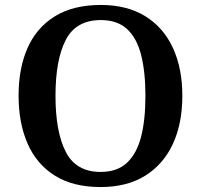

<svg xmlns="http://www.w3.org/2000/svg" viewBox="-20 -745 812 775"><path d="M386 10Q275 10 201.5 -36Q128 -82 91.5 -165Q55 -248 55 -359Q55 -470 91.5 -552Q128 -634 202 -679.5Q276 -725 387 -725Q493 -725 566.5 -679.5Q640 -634 678 -551.5Q716 -469 716 -358Q716 -247 678 -164.5Q640 -82 566.5 -36Q493 10 386 10ZM386 -51Q453 -51 492.5 -88Q532 -125 549.5 -193Q567 -261 567 -358Q567 -455 549.5 -523.5Q532 -592 492.5 -628Q453 -664 387 -664Q287 -664 245.5 -584Q204 -504 204 -358Q204 -213 245.5 -132Q287 -51 386 -51Z"/></svg>

Font: Noto Rashi Hebrew SemiBold
Style: Regular
Weight: 600
Version: Version 1.006